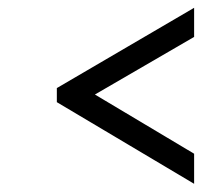

<svg xmlns="http://www.w3.org/2000/svg" viewBox="-20 -542 520 480"><path d="M465.3 -449.7V-522.5L122.1 -321.8V-286.6L465.3 -82.5V-157.7L217.3 -305.7Z"/></svg>

Font: Cardo
Style: Italic
Weight: 400
Designer: David J. Perry
Foundry: David J. Perry
Version: Version 0.99